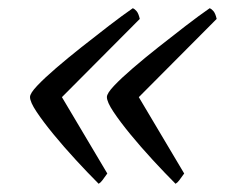

<svg xmlns="http://www.w3.org/2000/svg" viewBox="-20 -493 583 467"><path d="M220 -46Q194 -72 164.5 -104Q135 -136 110 -166.5Q85 -197 69 -221Q53 -245 53 -257Q53 -266 70.5 -284.5Q88 -303 116.5 -327.5Q145 -352 178.5 -378.5Q212 -405 244.5 -430Q277 -455 303 -473Q308 -471 312.5 -465.5Q317 -460 320 -447L113 -239L115 -283L241 -71Q233 -60 229 -54.5Q225 -49 220 -46ZM407 -46Q381 -72 351.5 -104Q322 -136 297 -166.5Q272 -197 256 -221Q240 -245 240 -257Q240 -266 257.5 -284.5Q275 -303 303.5 -327.5Q332 -352 365.5 -378.5Q399 -405 431.5 -430Q464 -455 490 -473Q495 -471 499.5 -465.5Q504 -460 507 -447L300 -239L302 -283L428 -71Q420 -60 416 -54.5Q412 -49 407 -46Z"/></svg>

Font: Texturina 12pt ExtraLight
Style: Italic
Weight: 250
Italic angle: -11°
Designer: Guillermo Torres Carreño
Foundry: Omnibus-Type
Version: Version 1.002